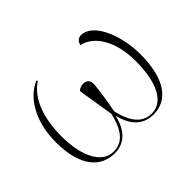

<svg xmlns="http://www.w3.org/2000/svg" viewBox="-112 -762 989 989"><g transform="rotate(-45 382.5 -267.0)"><path d="M243 10C319 10 364 -42 382 -124C403 -42 446 10 526 10C628 10 697 -76 697 -257C697 -406 632 -544 550 -544C530 -544 514 -530 512 -509C580 -497 655 -413 655 -250C655 -98 609 0 522 0C439 0 408 -81 393 -146C402 -186 415 -272 418 -308C422 -339 410 -359 381 -359C368 -359 353 -354 342 -344C353 -277 362 -220 374 -145C356 -72 325 0 245 0C162 0 110 -98 110 -246C110 -371 145 -483 226 -534L222 -541C121 -497 68 -378 68 -245C68 -69 141 10 243 10Z"/></g></svg>

Font: Noto Serif Display ExtraLight
Style: Regular
Weight: 200
Designer: Monotype Design Team
Foundry: Monotype Imaging Inc.
Version: Version 2.009